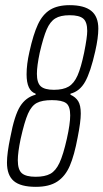

<svg xmlns="http://www.w3.org/2000/svg" viewBox="-20 -716 401 744"><path d="M7 -86Q7 -122 20 -184Q36 -269 58 -304Q80 -339 118 -349V-353Q83 -365 83 -428Q83 -467 94 -515Q109 -583 127 -621.5Q145 -660 174 -678Q203 -696 250 -696Q306 -696 333.5 -674Q361 -652 361 -605Q361 -570 349 -517Q331 -437 310 -399.5Q289 -362 253 -353V-349Q273 -340 283 -324Q293 -308 293 -276Q293 -244 281 -184Q268 -114 250.5 -73.5Q233 -33 202 -12.5Q171 8 119 8Q60 8 33.5 -14.5Q7 -37 7 -86ZM306 -512Q318 -572 318 -596Q318 -631 302.5 -644Q287 -657 250 -657Q214 -657 194 -644.5Q174 -632 161 -602Q148 -572 134 -512Q123 -460 123 -430Q123 -395 138 -381.5Q153 -368 189 -368Q225 -368 246 -380.5Q267 -393 280.5 -423.5Q294 -454 306 -512ZM239 -178Q252 -236 252 -269Q252 -305 236 -316.5Q220 -328 181 -328Q143 -328 122.5 -317Q102 -306 88.5 -275.5Q75 -245 60 -178Q49 -125 49 -95Q49 -58 65 -44.5Q81 -31 118 -31Q154 -31 175 -42.5Q196 -54 210.5 -85Q225 -116 239 -178Z"/></svg>

Font: Saira Ultra Condensed ExLight
Style: Italic
Weight: 200
Width: 1
Italic angle: -12°
Designer: Hector Gatti with collaboration of the Omnibus-Type team
Foundry: Omnibus-Type
Version: Version 1.001; ttfautohint (v1.8)